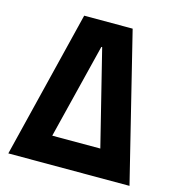

<svg xmlns="http://www.w3.org/2000/svg" viewBox="-107 -801 834 903"><g transform="rotate(15 310.0 -350.0)"><path d="M192 -709 15 9H605L428 -709ZM427 -125H193L308 -588H312Z"/></g></svg>

Font: Kalas SG
Style: Bold
Weight: 700
Designer: Kalas
Foundry: Kalas
Version: Version 2.000;FEAKit 1.0